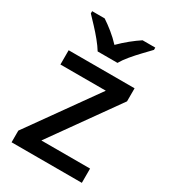

<svg xmlns="http://www.w3.org/2000/svg" viewBox="-187 -861 849 956"><g transform="rotate(30 237.5 -383.0)"><path d="M439 0H35V-67L313 -457H52V-539H431V-464L159 -82H439ZM180 -606Q166 -629 144 -656Q122 -683 98 -708.5Q74 -734 56 -753V-766H128Q154 -749 182.5 -726Q211 -703 236 -676Q263 -703 291.5 -726Q320 -749 346 -766H419V-753Q401 -734 376.5 -708.5Q352 -683 329.5 -656Q307 -629 294 -606Z"/></g></svg>

Font: Noto Sans Bengali Medium
Style: Regular
Weight: 500
Designer: Jelle Bosma - Monotype Design Team
Foundry: Monotype Imaging Inc.
Version: Version 2.003; ttfautohint (v1.8.4.7-5d5b)